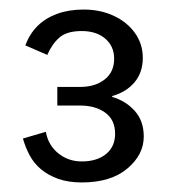

<svg xmlns="http://www.w3.org/2000/svg" viewBox="-20 -715 357 402"><path d="M151 -333Q123 -333 102 -340.5Q81 -348 66 -360.5Q51 -373 42 -390Q33 -407 28 -425L76 -439Q81 -411 102 -394Q123 -377 151 -377Q183 -377 202 -392.5Q221 -408 221 -435Q221 -464 200.5 -479Q180 -494 148 -494H100V-533H148Q179 -533 199 -548.5Q219 -564 219 -592Q219 -618 200.5 -634Q182 -650 151 -650Q120 -650 104.5 -636.5Q89 -623 79 -600L33 -620Q42 -644 58.5 -660.5Q75 -677 99.5 -686Q124 -695 155 -695Q190 -695 218 -682Q246 -669 262.5 -646Q279 -623 279 -594Q279 -563 261.5 -542.5Q244 -522 215 -514V-512Q243 -504 262 -483Q281 -462 281 -429Q281 -391 246.5 -362Q212 -333 151 -333Z"/></svg>

Font: Parkinsans Light
Style: Regular
Weight: 300
Designer: Red Stone, Indian Type Foundry
Foundry: Indian Type Foundry
Version: Version 1.000